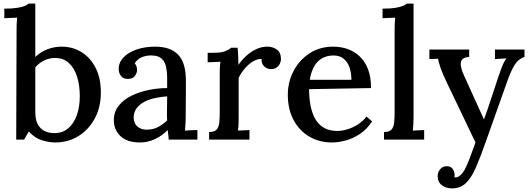

<svg xmlns="http://www.w3.org/2000/svg" viewBox="-20 -775 2936 1066"><path d="M72 -605Q72 -622 72.5 -639.5Q73 -657 75 -677Q57 -676 38.5 -675.5Q20 -675 4 -674V-727Q49 -727 76 -731.5Q103 -736 117.5 -742Q132 -748 139 -755H176V-459Q206 -487 243.5 -501.5Q281 -516 322 -516Q384 -516 433.5 -485Q483 -454 511.5 -397Q540 -340 540 -262Q540 -179 505.5 -116Q471 -53 414 -18.5Q357 16 286 16Q254 16 213.5 4Q173 -8 140 -45L114 0H70ZM176 -155Q176 -108 191 -82.5Q206 -57 229.5 -46.5Q253 -36 279 -36Q326 -35 358 -62Q390 -89 406.5 -135.5Q423 -182 423 -241Q423 -301 408 -349Q393 -397 362 -425.5Q331 -454 284 -453Q253 -453 224.5 -439Q196 -425 176 -401Z M917 0Q915 -16 914 -28Q913 -40 911 -53Q877 -19 838 -1.5Q799 16 757 16Q685 16 648.5 -19.5Q612 -55 612 -108Q612 -154 639 -188Q666 -222 710 -243.5Q754 -265 806 -275.5Q858 -286 908 -286V-345Q908 -377 902 -404.5Q896 -432 877.5 -449.5Q859 -467 820 -467Q794 -468 768 -457.5Q742 -447 728 -423Q736 -415 738.5 -404.5Q741 -394 741 -385Q741 -371 729 -353.5Q717 -336 688 -337Q664 -337 651.5 -353.5Q639 -370 639 -392Q639 -428 665.5 -456Q692 -484 738 -500Q784 -516 841 -516Q927 -516 969.5 -471Q1012 -426 1012 -329Q1012 -293 1012 -260Q1012 -227 1011.5 -194Q1011 -161 1011 -124Q1011 -109 1010 -90Q1009 -71 1007 -50Q1024 -51 1042 -52Q1060 -53 1076 -53V0ZM908 -240Q876 -238 842.5 -231Q809 -224 782 -210Q755 -196 738.5 -174Q722 -152 722 -121Q724 -87 744.5 -71Q765 -55 793 -55Q828 -55 855 -68.5Q882 -82 908 -106Q907 -117 907 -128.5Q907 -140 907 -153Q907 -162 907.5 -186.5Q908 -211 908 -240Z M1141 -42Q1171 -42 1183 -56Q1195 -70 1197.5 -95Q1200 -120 1200 -153V-361Q1200 -377 1200.5 -395.5Q1201 -414 1204 -432Q1187 -431 1168 -430.5Q1149 -430 1133 -429V-482H1167Q1209 -482 1231 -491Q1253 -500 1263 -510H1299Q1301 -496 1302 -471Q1303 -446 1304 -415Q1323 -443 1348 -465.5Q1373 -488 1402.5 -502Q1432 -516 1464 -516Q1495 -516 1517.5 -499.5Q1540 -483 1540 -446Q1540 -436 1534.5 -423Q1529 -410 1516.5 -400.5Q1504 -391 1483 -391Q1462 -392 1446.5 -407Q1431 -422 1432 -448Q1408 -448 1384 -433.5Q1360 -419 1339.5 -395Q1319 -371 1305 -343V-124Q1305 -106 1304.5 -87.5Q1304 -69 1301 -50Q1317 -51 1334 -51.5Q1351 -52 1365 -53V0H1141Z M1823 16Q1753 16 1697.5 -16.5Q1642 -49 1610 -108.5Q1578 -168 1578 -249Q1578 -319 1609.5 -380Q1641 -441 1698 -478.5Q1755 -516 1830 -516Q1872 -516 1909.5 -503Q1947 -490 1976.5 -462.5Q2006 -435 2023 -391.5Q2040 -348 2040 -286L1696 -280Q1696 -212 1711.5 -159Q1727 -106 1762 -77Q1797 -48 1853 -48Q1880 -48 1910.5 -57.5Q1941 -67 1968.5 -85Q1996 -103 2015 -128L2046 -101Q2016 -56 1977 -30.5Q1938 -5 1897.5 5.5Q1857 16 1823 16ZM1700 -332H1931Q1931 -370 1920.5 -400.5Q1910 -431 1888 -449Q1866 -467 1832 -467Q1779 -467 1745 -433.5Q1711 -400 1700 -332Z M2112 -42Q2142 -42 2154 -56Q2166 -70 2168.5 -95Q2171 -120 2171 -153V-605Q2171 -622 2171.5 -639.5Q2172 -657 2174 -677Q2157 -676 2138 -675.5Q2119 -675 2104 -674V-727Q2149 -727 2175.5 -731.5Q2202 -736 2216.5 -742Q2231 -748 2238 -755H2276V-124Q2276 -106 2275 -87.5Q2274 -69 2272 -50Q2288 -51 2304.5 -51.5Q2321 -52 2335 -53V0H2112Z M2490 271Q2457 271 2433.5 253.5Q2410 236 2410 203Q2410 182 2423.5 165Q2437 148 2459 148Q2483 147 2493.5 163Q2504 179 2504 196Q2504 199 2504 202Q2504 205 2503 209Q2506 211 2512 210Q2523 209 2536 198Q2549 187 2560 167Q2572 145 2587 106Q2602 67 2620 16L2463 -312Q2436 -368 2425.5 -399.5Q2415 -431 2412 -449L2364 -447V-500H2585V-459H2583Q2542 -455 2538.5 -428Q2535 -401 2557 -354L2667 -112Q2686 -163 2705.5 -223Q2725 -283 2746 -346Q2753 -365 2760.5 -386.5Q2768 -408 2776.5 -426Q2785 -444 2793 -451L2728 -447V-500H2892V-459Q2857 -447 2837.5 -415Q2818 -383 2800 -334L2675 18Q2646 101 2621 157.5Q2596 214 2565.5 242.5Q2535 271 2490 271Z"/></svg>

Font: Lora Medium
Style: Regular
Weight: 500
Designer: Olga Karpushina, Alexei Vanyashin (Cyrillic)
Foundry: Cyreal
Version: Version 3.004